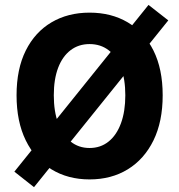

<svg xmlns="http://www.w3.org/2000/svg" viewBox="-20 -715 724 778"><path d="M117.8 43.4 38.2 -19.4 581.8 -695.1 661.9 -632.4ZM342.9 12Q255.1 12 188.4 -28.9Q121.8 -69.9 84.4 -146.1Q47.1 -222.3 47.1 -328.9Q47.1 -435.4 84.4 -510.2Q121.8 -584.9 188.4 -624.3Q255.1 -663.8 342.9 -663.8Q431.2 -663.8 497.8 -624.3Q564.5 -584.9 601.9 -510.2Q639.2 -435.4 639.2 -328.9Q639.2 -222.3 601.9 -146.1Q564.5 -69.9 497.8 -28.9Q431.2 12 342.9 12ZM342.9 -115.3Q387.6 -115.3 420.1 -141.5Q452.6 -167.6 470.2 -215.7Q487.8 -263.7 487.8 -328.9Q487.8 -394 470.2 -440.4Q452.6 -486.7 420.1 -511.6Q387.6 -536.4 342.9 -536.4Q298.6 -536.4 266 -511.6Q233.3 -486.7 215.6 -440.4Q198 -394 198 -328.9Q198 -263.7 215.6 -215.7Q233.3 -167.6 266 -141.5Q298.6 -115.3 342.9 -115.3Z"/></svg>

Font: Source Sans 3 VF
Style: Regular
Weight: 200
Designer: Paul D. Hunt
Foundry: Adobe
Version: Version 3.046;hotconv 1.0.118;makeotfexe 2.5.65603